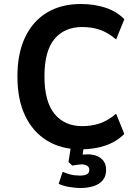

<svg xmlns="http://www.w3.org/2000/svg" viewBox="-20 -735 700 959"><path d="M383 11Q287 11 216 -32Q145 -75 106 -156Q67 -237 67 -353Q67 -469 106 -550Q145 -631 216 -673Q287 -715 383 -715Q451 -715 507 -696.5Q563 -678 601 -639L560 -538Q520 -572 479.5 -586Q439 -600 390 -600Q302 -600 252 -540Q202 -480 202 -354Q202 -228 252 -166.5Q302 -105 391 -105Q439 -105 479.5 -119Q520 -133 560 -167L601 -66Q562 -27 506.5 -8Q451 11 383 11ZM381 204Q354 204 323.5 198.5Q293 193 273 183L293 123Q310 131 331.5 136.5Q353 142 379 142Q402 142 414 135.5Q426 129 426 113Q426 99 414.5 92.5Q403 86 386 86Q379 86 365.5 88Q352 90 341 92L322 74L337 -20H401L389 63L360 45Q369 40 386 38Q403 36 421 36Q443 36 463.5 44Q484 52 497 69Q510 86 510 114Q510 145 493.5 165Q477 185 448 194.5Q419 204 381 204Z"/></svg>

Font: Nunito Sans 7pt SemiCondensed
Style: Bold
Weight: 700
Width: 4
Designer: Vernon Adams
Foundry: Vernon Adams
Version: Version 3.101;gftools[0.9.27]